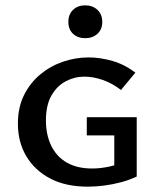

<svg xmlns="http://www.w3.org/2000/svg" viewBox="-20 -692 589 719"><path d="M309 7Q226 7 168 -23.5Q110 -54 78.5 -107Q47 -160 47 -229Q47 -290 70 -336Q93 -382 131 -413.5Q169 -445 216 -461Q263 -477 312 -477Q356 -477 402 -463.5Q448 -450 487 -420L433 -355Q401 -380 365 -392.5Q329 -405 296 -405Q259 -405 226 -387.5Q193 -370 172.5 -334Q152 -298 152 -241Q152 -187 172 -146Q192 -105 230.5 -83Q269 -61 325 -61Q356 -61 388.5 -68Q421 -75 447 -88L408 -32V-185H305V-253H492V-31Q465 -18 433 -9.5Q401 -1 369.5 3Q338 7 309 7ZM299 -549Q271 -549 253.5 -565.5Q236 -582 236 -610Q236 -638 253.5 -655Q271 -672 299 -672Q327 -672 345 -655Q363 -638 363 -610Q363 -582 345 -565.5Q327 -549 299 -549Z"/></svg>

Font: Ysabeau SC SemiBold
Style: Regular
Weight: 600
Designer: Christian Thalmann (Catharsis Fonts)
Version: Version 2.001;gftools[0.9.30]; featfreeze: smcp